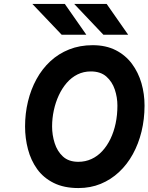

<svg xmlns="http://www.w3.org/2000/svg" viewBox="-20 -941 752 973"><path d="M377.5 12Q304 12 252 -14Q200 -40 168.2 -84.2Q136.5 -128.5 121.8 -184.5Q107 -240.5 107 -300Q107 -366 121.8 -427Q136.5 -488 165 -540Q193.5 -592 235 -630.5Q276.5 -669 330.5 -690.5Q384.5 -712 449.5 -712Q517 -712 566.8 -686.5Q616.5 -661 648.8 -617.5Q681 -574 696.8 -519.5Q712.5 -465 712.5 -406Q712.5 -337 697.2 -274.5Q682 -212 653.2 -159.8Q624.5 -107.5 583.2 -69Q542 -30.5 490.2 -9.2Q438.5 12 377.5 12ZM377 -121Q412.5 -121 443.2 -135Q474 -149 498.2 -175.2Q522.5 -201.5 539.8 -237.2Q557 -273 566 -315.5Q575 -358 575 -406Q575 -447.5 561.8 -487.2Q548.5 -527 519 -553Q489.5 -579 440 -579Q403.5 -579 372.8 -563.8Q342 -548.5 318.2 -521Q294.5 -493.5 278 -458Q261.5 -422.5 252.8 -382Q244 -341.5 244 -300Q244 -257 257 -215.8Q270 -174.5 299 -147.8Q328 -121 377 -121ZM292.5 -765 144 -921H308.5L417.5 -765ZM504 -765 356 -921H520.5L629.5 -765Z"/></svg>

Font: Overpass ExtraBold
Style: Italic
Weight: 800
Italic angle: -10°
Designer: Delve Withrington, Dave Bailey, Thomas Jockin
Foundry: Delve Fonts LLC
Version: Version 4.000